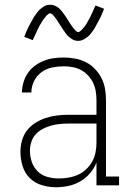

<svg xmlns="http://www.w3.org/2000/svg" viewBox="-20 -780 540 808"><path d="M215 8Q185 8 155.5 -1Q126 -10 105 -31Q84 -52 75 -81.5Q66 -111 66 -141Q66 -165 72.5 -188.5Q79 -212 93.5 -231Q108 -250 129 -263Q150 -276 172.5 -283.5Q195 -291 219 -294Q243 -297 268 -297H386V-358Q386 -377 383 -395.5Q380 -414 372 -431Q364 -448 351 -462Q338 -476 321.5 -485Q305 -494 286 -497.5Q267 -501 248 -501Q224 -501 199.5 -496Q175 -491 155 -476.5Q135 -462 123.5 -439Q112 -416 112 -391H72Q73 -413 79 -434Q85 -455 97 -472.5Q109 -490 126.5 -503Q144 -516 164 -524Q184 -532 205.5 -535Q227 -538 248 -538Q272 -538 296 -533.5Q320 -529 341 -518.5Q362 -508 379 -490.5Q396 -473 407 -451.5Q418 -430 422 -406Q426 -382 426 -358V-37H481V0H386V-96Q376 -71 358.5 -50.5Q341 -30 317.5 -16.5Q294 -3 267.5 2.5Q241 8 215 8ZM227 -29Q248 -29 268.5 -32.5Q289 -36 308 -44.5Q327 -53 342.5 -67.5Q358 -82 368 -100Q378 -118 382 -138.5Q386 -159 386 -180V-260H268Q249 -260 230 -258Q211 -256 193.5 -251Q176 -246 159 -237Q142 -228 129.5 -214Q117 -200 111.5 -181.5Q106 -163 106 -145Q106 -121 114 -98Q122 -75 139 -58.5Q156 -42 179.5 -35.5Q203 -29 227 -29ZM309 -608Q302 -608 295 -610Q288 -612 282 -616Q276 -620 270.5 -624.5Q265 -629 260.5 -634.5Q256 -640 252 -646Q248 -652 244 -658Q240 -664 236 -670Q232 -676 228 -682.5Q224 -689 219.5 -695.5Q215 -702 211.5 -707Q208 -712 202 -718Q196 -724 191 -724Q187 -724 184 -721.5Q181 -719 178 -716.5Q175 -714 171.5 -709Q168 -704 166 -702Q164 -700 162.5 -697.5Q161 -695 159 -692.5Q157 -690 155.5 -687Q154 -684 152 -681Q150 -678 148 -674.5Q146 -671 144 -667Q142 -663 140 -659Q138 -655 136 -650.5Q134 -646 132 -641.5Q130 -637 127.5 -632Q125 -627 123 -622Q121 -617 118 -611L82 -625Q86 -635 89.5 -643.5Q93 -652 96.5 -659.5Q100 -667 104 -674.5Q108 -682 111.5 -688Q115 -694 118 -700Q121 -706 124.5 -711Q128 -716 131.5 -721Q135 -726 140 -732Q145 -738 150.5 -742.5Q156 -747 162.5 -751.5Q169 -756 176 -758Q183 -760 191 -760Q198 -760 205 -758Q212 -756 218 -752.5Q224 -749 229.5 -744Q235 -739 239.5 -733.5Q244 -728 248 -722.5Q252 -717 256 -711Q260 -705 264 -698.5Q268 -692 272 -685.5Q276 -679 280.5 -673Q285 -667 288.5 -662Q292 -657 298 -651Q304 -645 309 -645Q313 -645 316 -647.5Q319 -650 322 -652.5Q325 -655 328.5 -659.5Q332 -664 334 -666Q336 -668 337.5 -670.5Q339 -673 341 -675.5Q343 -678 344.5 -681Q346 -684 348 -687.5Q350 -691 352 -694.5Q354 -698 356 -701.5Q358 -705 360 -709Q362 -713 364 -717.5Q366 -722 368 -726.5Q370 -731 372.5 -736Q375 -741 377 -746.5Q379 -752 382 -757L418 -743Q414 -734 410.5 -725Q407 -716 403.5 -708.5Q400 -701 396 -694Q392 -687 388.5 -680.5Q385 -674 382 -668Q379 -662 375.5 -657Q372 -652 368.5 -647Q365 -642 360 -636Q355 -630 349.5 -625.5Q344 -621 337.5 -617Q331 -613 324 -610.5Q317 -608 309 -608Z"/></svg>

Font: Iosevka Slab Extralight
Style: Regular
Weight: 200
Monospace: yes
Designer: Belleve Invis
Foundry: Belleve Invis
Version: Version 11.1.1; ttfautohint (v1.8.3)